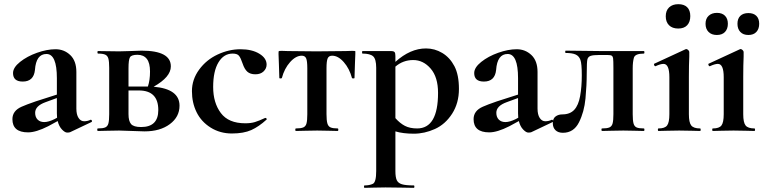

<svg xmlns="http://www.w3.org/2000/svg" viewBox="-20 -633 3689 928"><path d="M254.9 -85V-159.2L200.2 -139.2Q149.9 -121.1 149.9 -87.9Q149.9 -66.9 161.9 -54.9Q173.8 -43 193.8 -43Q213.9 -43 243.2 -57.1L255.9 -64Q254.9 -70.8 254.9 -85ZM254.9 -254.9Q254.9 -372.1 204.6 -372.1Q154.3 -372.1 148.9 -294.9Q143.1 -238.8 89.8 -238.8Q43 -238.8 43 -279.8Q43 -306.6 76.9 -333.7Q110.8 -360.8 158.9 -377.9Q207 -395 248.5 -395Q290 -395 319.6 -366.9Q349.1 -338.9 349.1 -285.2V-107.9Q349.1 -79.1 359.6 -63Q370.1 -46.9 386.7 -46.9Q403.3 -46.9 418 -54.2H418.9Q422.9 -54.2 424.3 -49.6Q425.8 -44.9 421.9 -43L318.8 5.9Q314.9 7.8 304.4 7.8Q293.9 7.8 279.5 -7.1Q265.1 -22 258.8 -47.9L212.9 -22.9Q154.3 6.8 115.7 6.8Q40 6.8 40 -57.1Q40 -97.7 84.5 -117.2Q106 -127 152.8 -143.1L254.9 -175.8Z M662.1 -19Q745.1 -19 745.1 -101.1Q745.1 -195.8 650.9 -195.8H601.1V-81.1Q601.1 -47.9 613.5 -33.4Q626 -19 662.1 -19ZM601.1 -303.2V-214.8H694.8Q705.1 -245.1 705.1 -287.1Q705.1 -329.1 689.5 -348.6Q673.8 -368.2 644.5 -368.2Q615.2 -368.2 608.2 -356.2Q601.1 -344.2 601.1 -303.2ZM847.7 -122.1Q847.7 -67.9 800.8 -33Q753.9 2 678.7 2L555.7 -2L498 -1Q481.9 0 453.1 0Q450.2 0 450 -6.1Q449.7 -12.2 453.1 -12.2Q477.1 -12.2 488.5 -17.1Q500 -22 503.9 -36.4Q507.8 -50.8 507.8 -81.1V-305.2Q507.8 -335 503.9 -349.4Q500 -363.8 488.5 -368.9Q477.1 -374 454.1 -374Q451.2 -374 450.9 -380.1Q450.7 -386.2 454.1 -386.2L555.7 -384.8L607.9 -386.2Q646 -388.2 664.1 -388.2Q806.2 -388.2 805.7 -312Q805.7 -260.7 722.7 -213.9Q847.7 -203.1 847.7 -122.1Z M1268.6 -320.8Q1268.6 -301.8 1253.9 -287.8Q1239.3 -273.9 1214.4 -273.9Q1189.5 -273.9 1175.5 -286.4Q1161.6 -298.8 1152.6 -325.9Q1143.6 -353 1135 -363.5Q1126.5 -374 1104.5 -374Q1061.5 -374 1035.9 -331.5Q1010.3 -289.1 1010.3 -212.6Q1010.3 -136.2 1047.4 -86.7Q1084.5 -37.1 1165.5 -37.1Q1192.4 -37.1 1211.9 -43Q1231.4 -48.8 1261.7 -63H1262.7Q1265.6 -63 1268.1 -60.1Q1270.5 -57.1 1268.6 -55.2Q1231.4 -21 1194.6 -4.4Q1157.7 12.2 1100.6 12.2Q1043.5 12.2 998 -16.4Q952.6 -44.9 930.2 -90.6Q907.7 -136.2 907.7 -192.6Q907.7 -249 942.6 -296.6Q977.5 -344.2 1032 -369.6Q1086.4 -395 1142.1 -395Q1197.8 -395 1233.2 -373.5Q1268.6 -352.1 1268.6 -320.8Z M1410.2 -12.2Q1434.1 -12.2 1445.8 -17.1Q1457.5 -22 1461.4 -36.4Q1465.3 -50.8 1465.3 -81.1V-303.2Q1465.3 -338.4 1459.7 -351.1Q1454.1 -363.8 1438.5 -363.8Q1409.7 -363.8 1382.1 -332.8Q1354.5 -301.8 1342.3 -255.9Q1341.3 -253.9 1335.7 -253.9Q1330.1 -253.9 1330.1 -255.9L1328.1 -320.8Q1326.2 -360.4 1326.2 -372.1Q1326.2 -383.8 1327.1 -385.5Q1328.1 -387.2 1341.8 -387.2Q1355.5 -387.2 1371.1 -386.2L1509.3 -384.8L1650.4 -386.2Q1667.5 -387.2 1682.1 -387.2Q1696.8 -387.2 1697.5 -385.5Q1698.2 -383.8 1695.8 -331.1Q1693.4 -278.3 1693.4 -255.9Q1693.4 -253.9 1687.7 -253.9Q1682.1 -253.9 1681.2 -255.9Q1668.9 -301.8 1641.6 -332.8Q1614.3 -363.8 1585.4 -363.8Q1569.3 -363.8 1563.7 -350.8Q1558.1 -337.9 1558.1 -303.2V-81.1Q1558.1 -51.3 1562.3 -36.6Q1566.4 -22 1577.9 -17.1Q1589.4 -12.2 1612.3 -12.2Q1615.2 -12.2 1615.2 -6.1Q1615.2 0 1612.3 0Q1584.5 0 1569.3 -1L1513.2 -2L1455.1 -1Q1439 0 1410.2 0Q1407.2 0 1407.2 -6.1Q1407.2 -12.2 1410.2 -12.2Z M1996.1 -12.2Q2097.2 -12.2 2097.2 -184.1Q2097.2 -260.3 2061.5 -301.5Q2025.9 -342.8 1977.1 -342.8Q1928.2 -342.8 1891.1 -311V-62Q1913.1 -37.1 1937 -24.7Q1960.9 -12.2 1996.1 -12.2ZM1891.1 193.8Q1891.1 223.6 1897.7 237.8Q1904.3 252 1922.6 257.6Q1940.9 263.2 1980 263.2Q1982.9 263.2 1982.9 269Q1982.9 274.9 1980 274.9Q1942.9 274.9 1922.4 273.9L1843.3 272.9L1784.2 273.9Q1769 274.9 1742.2 274.9Q1739.3 274.9 1739.3 269Q1739.3 263.2 1742.2 263.2Q1766.1 263.2 1782.2 255.4Q1798.3 247.6 1798.3 193.8V-305.2Q1798.3 -347.2 1783.7 -360.6Q1769 -374 1731.9 -374Q1730 -374 1730 -380.1Q1730 -386.2 1731.9 -386.2H1869.1Q1883.3 -386.2 1887.2 -381.1Q1891.1 -376 1891.1 -362.8V-334Q1962.9 -398.9 2039.1 -398.9Q2081.1 -398.9 2117.7 -377Q2154.3 -355 2176.3 -313.2Q2198.2 -271.5 2198.2 -203.1Q2198.2 -134.8 2165.3 -83.5Q2132.3 -32.2 2082 -9.5Q2031.7 13.2 1980 13.2Q1928.2 13.2 1891.1 2Z M2483.9 -85V-159.2L2429.2 -139.2Q2378.9 -121.1 2378.9 -87.9Q2378.9 -66.9 2390.9 -54.9Q2402.8 -43 2422.9 -43Q2442.9 -43 2472.2 -57.1L2484.9 -64Q2483.9 -70.8 2483.9 -85ZM2483.9 -254.9Q2483.9 -372.1 2433.6 -372.1Q2383.3 -372.1 2377.9 -294.9Q2372.1 -238.8 2318.8 -238.8Q2272 -238.8 2272 -279.8Q2272 -306.6 2305.9 -333.7Q2339.8 -360.8 2387.9 -377.9Q2436 -395 2477.5 -395Q2519 -395 2548.6 -366.9Q2578.1 -338.9 2578.1 -285.2V-107.9Q2578.1 -79.1 2588.6 -63Q2599.1 -46.9 2615.7 -46.9Q2632.3 -46.9 2647 -54.2H2647.9Q2651.9 -54.2 2653.3 -49.6Q2654.8 -44.9 2650.9 -43L2547.9 5.9Q2543.9 7.8 2533.4 7.8Q2522.9 7.8 2508.5 -7.1Q2494.1 -22 2487.8 -47.9L2441.9 -22.9Q2383.3 6.8 2344.7 6.8Q2269 6.8 2269 -57.1Q2269 -97.7 2313.5 -117.2Q2335 -127 2381.8 -143.1L2483.9 -175.8Z M2697.8 -80.1Q2734.9 -80.1 2755.4 -102.1Q2775.9 -124 2783.9 -168.5Q2792 -212.9 2792 -269Q2792 -325.2 2785.4 -343.5Q2778.8 -361.8 2762.5 -369.4Q2746.1 -377 2713.9 -377Q2711.9 -377 2711.9 -382.6Q2711.9 -388.2 2713.9 -388.2L2886.7 -386.2H3091.8Q3094.7 -386.2 3094.7 -380.1Q3094.7 -374 3091.8 -374Q3049.3 -374 3043.7 -353.5Q3038.1 -333 3038.1 -303.2V-81.1Q3038.1 -51.3 3042 -36.6Q3045.9 -22 3056.9 -17.1Q3067.9 -12.2 3091.8 -12.2Q3094.7 -12.2 3094.7 -6.1Q3094.7 0 3091.8 0Q3064 0 3048.8 -1L2992.7 -2L2934.1 -1Q2918 0 2890.1 0Q2887.2 0 2887 -6.1Q2886.7 -12.2 2890.1 -12.2Q2914.1 -12.2 2925.5 -17.1Q2937 -22 2940.9 -36.4Q2944.8 -50.8 2944.8 -81.1V-305.2Q2944.8 -339.4 2943.4 -350.1Q2941.9 -360.8 2936.3 -364Q2930.7 -367.2 2915 -367.2H2876Q2847.2 -367.2 2835 -363Q2822.8 -358.9 2819.3 -346.9Q2815.9 -335 2815.9 -278.3Q2815.9 -221.7 2809.8 -156.7Q2803.7 -91.8 2778.3 -41.5Q2752.9 8.8 2700.7 8.8Q2677.7 8.8 2664.8 -3.7Q2651.9 -16.1 2651.9 -38.1Q2651.9 -60.1 2665.3 -70.1Q2678.7 -80.1 2697.8 -80.1Z M3215.3 -259.8Q3215.3 -324.2 3187 -324.2Q3172.4 -324.2 3148.4 -313H3147.5Q3143.6 -313 3141.6 -318.6Q3139.6 -324.2 3142.6 -325.2L3293.5 -395L3296.4 -396Q3301.3 -396 3306.4 -391.1Q3311.5 -386.2 3311.5 -381.8V-359.9Q3309.6 -319.8 3309.6 -262.2V-81.1Q3309.6 -41 3321 -26.6Q3332.5 -12.2 3363.8 -12.2Q3366.7 -12.2 3366.7 -6.1Q3366.7 0 3363.8 0Q3337.9 0 3322.8 -1L3262.7 -2L3203.6 -1Q3188.5 0 3162.6 0Q3159.7 0 3159.7 -6.1Q3159.7 -12.2 3162.6 -12.2Q3193.4 -12.2 3204.3 -26.6Q3215.3 -41 3215.3 -81.1ZM3213.6 -511Q3197.8 -526.9 3197.8 -554.4Q3197.8 -582 3214.1 -597.4Q3230.5 -612.8 3258.5 -612.8Q3286.6 -612.8 3301.5 -597.9Q3316.4 -583 3316.4 -555.2Q3316.4 -527.3 3301.5 -511.2Q3286.6 -495.1 3258.1 -495.1Q3229.5 -495.1 3213.6 -511Z M3478 -259.8Q3478 -324.2 3449.7 -324.2Q3435.1 -324.2 3411.1 -313H3410.2Q3406.2 -313 3404.3 -318.6Q3402.3 -324.2 3405.3 -325.2L3556.2 -395L3559.1 -396Q3564 -396 3569.1 -391.1Q3574.2 -386.2 3574.2 -381.8V-359.9Q3572.3 -319.8 3572.3 -262.2V-81.1Q3572.3 -41 3583.7 -26.6Q3595.2 -12.2 3626.5 -12.2Q3629.4 -12.2 3629.4 -6.1Q3629.4 0 3626.5 0Q3600.6 0 3585.4 -1L3525.4 -2L3466.3 -1Q3451.2 0 3425.3 0Q3422.4 0 3422.4 -6.1Q3422.4 -12.2 3425.3 -12.2Q3456.1 -12.2 3467 -26.6Q3478 -41 3478 -81.1ZM3558.3 -478.5Q3544.4 -493.2 3544.4 -518.1Q3544.4 -543 3558.3 -556.4Q3572.3 -569.8 3597.2 -569.8Q3622.1 -569.8 3635.7 -556.4Q3649.4 -543 3649.4 -518.1Q3649.4 -493.2 3635.7 -478.5Q3622.1 -463.9 3597.2 -463.9Q3572.3 -463.9 3558.3 -478.5ZM3404.8 -478.5Q3390.1 -493.2 3390.1 -518.1Q3390.1 -543 3405.3 -556.9Q3420.4 -570.8 3445.3 -570.8Q3470.2 -570.8 3484.1 -556.9Q3498 -543 3498 -518.1Q3498 -493.2 3484.1 -478.5Q3470.2 -463.9 3444.8 -463.9Q3419.4 -463.9 3404.8 -478.5Z"/></svg>

Font: Cormorant-Bold
Style: Bold
Weight: 700
Designer: Christian Thalmann (Catharsis Fonts)
Version: Version 3.000